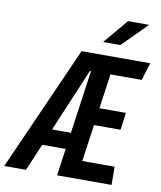

<svg xmlns="http://www.w3.org/2000/svg" viewBox="-131 -966 874 1041"><g transform="rotate(10 305.5 -445.0)"><path d="M-36 0 269 -686H647L617 -589H445L418 -398H564L551 -303H405L376 -100H554L555 0H255L338 -588H332L84 0ZM105 -149 119 -240H346L333 -149ZM375 -755 489 -890H602V-887L470 -755Z"/></g></svg>

Font: Chivo Mono Medium Medium
Style: Italic
Weight: 500
Italic angle: -8.05°
Monospace: yes
Version: Version 1.008